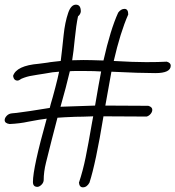

<svg xmlns="http://www.w3.org/2000/svg" viewBox="-20 -862 751 822"><path d="M318 -80Q335 -131 346.5 -187.5Q358 -244 374 -337L379 -364Q329 -362 303 -362Q251 -360 226 -358Q202 -267 177 -166Q167 -126 167 -90Q166 -79 157 -70.5Q148 -62 140 -62Q121 -62 121 -83Q121 -144 180 -354Q153 -351 101 -341Q65 -333 21 -331Q0 -334 0 -348Q0 -357 9 -366.5Q18 -376 33 -377Q49 -378 75 -382Q101 -386 111 -387Q134 -391 193 -400Q195 -410 206 -447L217 -488Q228 -530 233 -555Q207 -554 172 -547Q150 -543 140 -542L117 -538Q96 -535 72 -525Q61 -517 55 -517Q39 -517 36 -537Q50 -581 146 -589Q185 -594 184 -594Q193 -596 213 -598L240 -601L246 -652Q247 -659 252.5 -712.5Q258 -766 272 -807Q284 -842 305 -842Q326 -842 326 -813Q325 -801 314 -792Q306 -754 300 -694Q295 -641 289 -604L337 -605Q365 -605 423 -603Q453 -736 486 -808Q498 -824 513 -824Q529 -824 529 -800Q495 -723 467 -601Q552 -596 606 -596Q660 -596 694 -598Q711 -593 711 -581Q711 -549 645 -549Q580 -549 457 -555L438 -449L431 -410L615 -409Q632 -404 632 -392Q632 -383 625 -374.5Q618 -366 608 -363L423 -364Q390 -163 363 -80Q352 -60 335 -60Q320 -60 318 -80ZM387 -410Q403 -505 413 -556Q384 -558 343 -558H304Q287 -558 279 -557L261 -485L239 -405Z"/></svg>

Font: Bad Script
Style: Regular
Weight: 400
Italic angle: -10°
Designer: Roman Shchyukin (Gaslight Type Foundry), Cyreal (Charset Expansion)
Foundry: Gaslight
Version: Version 2.000